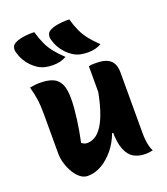

<svg xmlns="http://www.w3.org/2000/svg" viewBox="-148 -917 897 1031"><g transform="rotate(-20 300.0 -402.0)"><path d="M104 -548Q147 -548 175.5 -536.5Q204 -525 218.5 -496Q233 -467 233 -413Q233 -385 230.5 -356Q228 -327 224 -296Q220 -265 214.5 -233.5Q209 -202 202 -169Q210 -163 217.5 -160Q225 -157 233 -157Q255 -157 277 -169Q299 -181 320 -212.5Q341 -244 359 -300.5Q377 -357 391 -446V-161H376Q358 -112 326.5 -73.5Q295 -35 256.5 -12.5Q218 10 176 10Q154 10 134.5 -5Q115 -20 100 -45Q85 -70 76 -99.5Q67 -129 67 -158Q67 -196 67 -233.5Q67 -271 67 -308.5Q67 -346 67 -383Q67 -431 62.5 -464.5Q58 -498 46 -542Q61 -545 74.5 -546.5Q88 -548 104 -548ZM424 -545Q465 -545 488 -533.5Q511 -522 520.5 -501.5Q530 -481 530 -453Q530 -387 530 -327.5Q530 -268 530 -212.5Q530 -157 530 -101Q530 -85 532 -66Q534 -47 538.5 -29.5Q543 -12 550 0Q543 1 535.5 2.5Q528 4 520.5 4.5Q513 5 505 5Q469 5 441 -11Q413 -27 397.5 -66Q382 -105 382 -173Q382 -237 382 -302Q382 -367 382 -428.5Q382 -490 382 -542Q392 -544 398 -544.5Q404 -545 410.5 -545Q417 -545 424 -545ZM169 -814Q180 -775 194 -744.5Q208 -714 229 -687.5Q250 -661 281 -632Q264 -622 245.5 -617.5Q227 -613 205 -613Q178 -613 158 -618Q138 -623 119 -635Q102 -646 86 -662.5Q70 -679 58 -700Q46 -721 39 -747Q35 -762 39.5 -775.5Q44 -789 58 -796Q71 -803 88 -807Q105 -811 125.5 -813Q146 -815 169 -814ZM369 -814Q380 -775 394 -744.5Q408 -714 429 -687.5Q450 -661 481 -632Q464 -622 445.5 -617.5Q427 -613 405 -613Q378 -613 358 -618Q338 -623 319 -635Q302 -646 286 -662.5Q270 -679 258 -700Q246 -721 239 -747Q235 -762 239.5 -775.5Q244 -789 258 -796Q271 -803 288 -807Q305 -811 325.5 -813Q346 -815 369 -814Z"/></g></svg>

Font: Recursive Casual ExtraBold
Style: Regular
Weight: 800
Version: Version 1.047